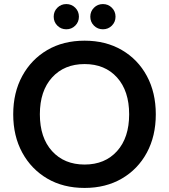

<svg xmlns="http://www.w3.org/2000/svg" viewBox="-20 -912 831 944"><path d="M396 12Q291 12 212.5 -34Q134 -80 89.5 -161.5Q45 -243 45 -350Q45 -457 89.5 -538.5Q134 -620 212.5 -666Q291 -712 396 -712Q500 -712 579 -666Q658 -620 702 -538.5Q746 -457 746 -350Q746 -243 702 -161.5Q658 -80 579 -34Q500 12 396 12ZM396 -103Q496 -103 555.5 -169Q615 -235 615 -350Q615 -465 555.5 -531Q496 -597 396 -597Q296 -597 236 -531Q176 -465 176 -350Q176 -235 236 -169Q296 -103 396 -103ZM486 -768Q460 -768 442 -786Q424 -804 424 -830Q424 -856 442 -874Q460 -892 486 -892Q512 -892 530 -874Q548 -856 548 -830Q548 -804 530 -786Q512 -768 486 -768ZM306 -768Q280 -768 262 -786Q244 -804 244 -830Q244 -856 262 -874Q280 -892 306 -892Q332 -892 350 -874Q368 -856 368 -830Q368 -804 350 -786Q332 -768 306 -768Z"/></svg>

Font: Firefly Display
Style: Bold
Weight: 700
Designer: Colophon Foundry, Jonny Pinhorn
Foundry: Colophon Foundry
Version: Version 1.200; ttfautohint (v1.8.3)